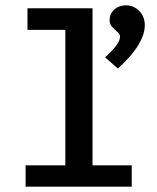

<svg xmlns="http://www.w3.org/2000/svg" viewBox="-20 -700 590 720"><path d="M76 0V-80H225V-588H83V-669H327V-80H474V0ZM422 -443 374 -485Q400 -508 415 -528Q430 -548 430 -562Q430 -572 420 -580.5Q410 -589 400.5 -599Q391 -609 391 -624Q391 -648 408.5 -664Q426 -680 453 -680Q481 -680 502 -659Q523 -638 523 -605Q523 -572 499 -531.5Q475 -491 422 -443Z"/></svg>

Font: Inconsolata SemiExpanded SemiBold
Style: Regular
Weight: 600
Width: 6
Monospace: yes
Designer: Raph Levien, Cyreal, Brenton Simpson
Foundry: Raph Levien, Cyreal, Google
Version: Version 3.001; ttfautohint (v1.8.2.53-6de2)